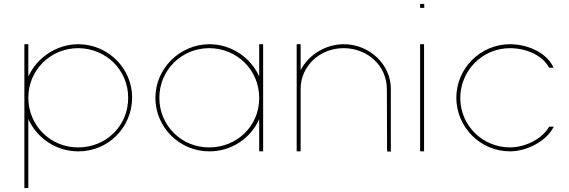

<svg xmlns="http://www.w3.org/2000/svg" viewBox="-20 -777 2884 973"><path d="M123.5 -388.7C166.6 -484.4 265.2 -552.3 376.5 -553C528.3 -553 650.5 -429 649.5 -282C649.5 -133 529.4 -9 376.5 -10C263.7 -10 166.2 -77.9 123.5 -173.9V166V176H103.5V166V-282V-543V-553H123.5V-543ZM123.5 -282C123.5 -141 236.2 -29 376.5 -30C517.9 -30 630.5 -140 629.5 -282C629.5 -422 517.9 -532 376.5 -533C236.2 -533 123.5 -422 123.5 -282Z M767.5 -281C767.5 -430 891 -552 1040.5 -553C1152.8 -553 1250.7 -485.1 1293.5 -389.8V-543V-553H1313.5V-543V-285C1313.5 -283.7 1313.5 -282.3 1313.5 -281V-20V-10H1293.5V-20V-172.9C1251 -77.3 1154 -9.3 1040.5 -10C888.7 -10 767.5 -133 767.5 -281ZM787.5 -281C787.5 -141 900.2 -29 1040.5 -30C1180.5 -30 1292.4 -137.8 1293.5 -276.7V-281C1293.5 -422 1181.9 -532 1040.5 -533C900.2 -533 787.5 -422 787.5 -281Z M1503.5 -420.9C1542.7 -498.1 1627.5 -552.3 1722 -553C1853.1 -553 1961.6 -449 1960.6 -326V-20L1961.6 -9H1942.6L1941.6 -19L1940.5 -326C1940.5 -442 1845 -532 1722 -533C1600.1 -533 1503.5 -442 1503.5 -326V-316V-20V-10H1483.5V-20V-316V-326V-543V-553H1503.5V-543Z M2119 -737H2109V-757H2119H2120H2130V-737H2120ZM2109 -543V-553H2129V-543V-20V-10H2109V-20Z M2777.7 -449 2785.7 -434H2762.7L2759.7 -439C2726.7 -496 2650.6 -532 2565.5 -533C2425.2 -533 2313.7 -421 2312.5 -281C2312.5 -141 2425.2 -30 2565.5 -30C2647.2 -31 2727.7 -76 2759.7 -130L2762.7 -135H2786.7L2777.7 -120C2741.7 -62 2654 -11 2565.5 -10C2413.7 -10 2293.5 -132 2292.5 -281C2292.5 -430 2413.7 -553 2565.5 -553C2655.2 -552 2740.7 -512 2777.7 -449Z"/></svg>

Font: Nordica Plus
Style: NordicaClassicUltraLightExt
Weight: 300
Version: Version 1.01